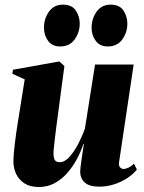

<svg xmlns="http://www.w3.org/2000/svg" viewBox="-20 -774 606 808"><path d="M144 13Q107 13 83.2 -2.2Q59.5 -17.5 48 -41.8Q36.5 -66 36.5 -93.5Q36.5 -109 38.2 -128.8Q40 -148.5 42.5 -170.5Q45 -192.5 48.2 -214.2Q51.5 -236 54.5 -255.5L84 -440L32 -463.5L34.5 -480.5L230 -515.5L251 -496L223 -285.5Q220 -264.5 217 -240Q214 -215.5 211.2 -193Q208.5 -170.5 206.8 -153.8Q205 -137 205 -131Q205 -119 206.8 -110.2Q208.5 -101.5 214.2 -96.5Q220 -91.5 231.5 -91.5Q252.5 -91.5 272.8 -114.2Q293 -137 310 -170Q327 -203 337.5 -233.5L380 -502.5H542.5L481 -91Q479 -75.5 485.8 -69.2Q492.5 -63 499.5 -63Q509 -63 521.2 -68.8Q533.5 -74.5 543.5 -85.5L556 -60.5Q539.5 -40 514.5 -23.8Q489.5 -7.5 459.5 2Q429.5 11.5 397.5 11.5Q356.5 11.5 337 -5.5Q317.5 -22.5 317.5 -53Q317.5 -59 319 -71.5Q320.5 -84 322.8 -100Q325 -116 327.8 -133.8Q330.5 -151.5 333 -168H331Q320 -135 302.5 -102.8Q285 -70.5 261.5 -44.2Q238 -18 208.5 -2.5Q179 13 144 13ZM233 -578.5Q199.5 -578.5 182.2 -602.2Q165 -626 165 -656.5Q165 -696 186.2 -725.2Q207.5 -754.5 245 -754.5Q283 -754.5 299.2 -729.2Q315.5 -704 315.5 -675Q315.5 -638 294.2 -608.2Q273 -578.5 233 -578.5ZM433.5 -578.5Q400 -578.5 382.8 -602.2Q365.5 -626 365.5 -656.5Q365.5 -696 386.8 -725.2Q408 -754.5 445.5 -754.5Q483.5 -754.5 499.8 -729.2Q516 -704 516 -675Q516 -638 494.8 -608.2Q473.5 -578.5 433.5 -578.5Z"/></svg>

Font: Merriweather 144pt Black
Style: Italic
Weight: 900
Italic angle: -7.8°
Version: Version 2.101